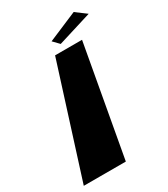

<svg xmlns="http://www.w3.org/2000/svg" viewBox="-190 -787 761 870"><g transform="rotate(-30 190.5 -352.5)"><path d="M187 -640 217 -609 395 -664 340 -705ZM310 -577H169L-14 0H206Z"/></g></svg>

Font: Hussar Milosc
Style: Bold
Weight: 700
Foundry: Cannot Into Space Fonts
Version: Version 1.02